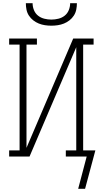

<svg xmlns="http://www.w3.org/2000/svg" viewBox="-20 -975 640 1196"><path d="M300 -815Q280 -815 260 -818Q240 -821 221.5 -828.5Q203 -836 187 -848.5Q171 -861 160 -878Q149 -895 145 -915Q141 -935 141 -955H183Q183 -933 191.5 -912Q200 -891 217 -877.5Q234 -864 256 -858.5Q278 -853 300 -853Q322 -853 344 -858.5Q366 -864 383 -877.5Q400 -891 408.5 -912Q417 -933 417 -955H459Q459 -935 455 -915Q451 -895 440 -878Q429 -861 413 -848.5Q397 -836 378.5 -828.5Q360 -821 340 -818Q320 -815 300 -815ZM510 201H467L520 0H390V-38H455V-681L164 0H37V-38H102V-697H37V-735H210V-697H145V-54L436 -735H563V-697H498V-38H574Z"/></svg>

Font: Iosevka Etoile Extralight
Style: Regular
Weight: 200
Designer: Belleve Invis
Foundry: Belleve Invis
Version: Version 22.1.2; ttfautohint (v1.8.4)